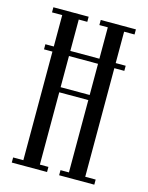

<svg xmlns="http://www.w3.org/2000/svg" viewBox="-108 -768 644 836"><g transform="rotate(15 214.0 -350.0)"><path d="M27.5 0V-23H73.5V-512.5H35.5V-535.5H73.5V-677H27.5V-700H186.5V-677H148V-535.5H279V-677H241V-700H399.5V-677H352.5V-535.5H397.5V-512.5H352.5V-23H399.5V0H241V-23H279V-349H148V-23H186.5V0ZM148 -372H279V-512.5H148Z"/></g></svg>

Font: Imbue 50pt
Style: Regular
Weight: 400
Designer: Tyler Finck
Foundry: Etcetera Type Company
Version: Version 1.102; ttfautohint (v1.8.3)